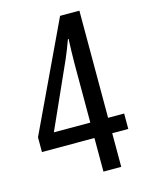

<svg xmlns="http://www.w3.org/2000/svg" viewBox="-110 -788 650 855"><g transform="rotate(-15 214.5 -360.0)"><path d="M259 0V-155H17V-223L252 -720H341V-226H415V-155H341V0ZM91 -226H259V-498Q259 -521 260 -555.5Q261 -590 262 -611H259Q242 -564 225 -525Z"/></g></svg>

Font: Noto Sans Malayalam ExtraCondensed
Style: Regular
Weight: 400
Width: 2
Designer: Jelle Bosma - Monotype Design Team
Foundry: Monotype Imaging Inc.
Version: Version 2.104; ttfautohint (v1.8.4.7-5d5b)